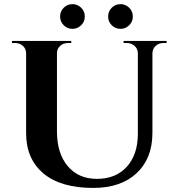

<svg xmlns="http://www.w3.org/2000/svg" viewBox="-20 -899 861 933"><path d="M374.5 -776.4Q356.9 -758.8 332 -758.8Q307.1 -758.8 289.6 -776.4Q272 -793.9 272 -818.8Q272 -843.8 289.6 -861.3Q307.1 -878.9 332 -878.9Q356.9 -878.9 374.5 -861.3Q392.1 -843.8 392.1 -818.8Q392.1 -793.9 374.5 -776.4ZM607.9 -776.4Q590.3 -758.8 565.4 -758.8Q540.5 -758.8 522.9 -776.4Q505.4 -793.9 505.4 -818.8Q505.4 -843.8 522.9 -861.3Q540.5 -878.9 565.4 -878.9Q590.3 -878.9 607.9 -861.3Q625.5 -843.8 625.5 -818.8Q625.5 -793.9 607.9 -776.4ZM580.6 -700.2H789.6V-689.9H773.4Q752 -689.9 737.1 -676.5Q722.2 -663.1 720.7 -642.6V-253.4Q720.7 -129.4 644 -57.6Q567.4 14.2 433.1 14.2Q274.9 14.2 190.9 -56.4Q106.9 -127 106.9 -251.5V-640.6Q106.4 -662.1 91.3 -676Q76.2 -689.9 54.2 -689.9H38.1V-700.2H326.2V-689.9H309.6Q288.1 -689.9 272.7 -676.3Q257.3 -662.6 256.8 -642.1V-260.3Q256.8 -153.8 309.1 -91.8Q361.3 -29.8 451.2 -29.8Q542.5 -29.8 595.9 -88.4Q649.4 -147 649.9 -247.6V-642.1Q648.9 -662.6 633.5 -676.3Q618.2 -689.9 596.7 -689.9H580.6Z"/></svg>

Font: Cinzel Bold
Style: Regular
Weight: 700
Designer: Natanael Gama
Version: Version 1.001;PS 001.001;hotconv 1.0.56;makeotf.lib2.0.21325